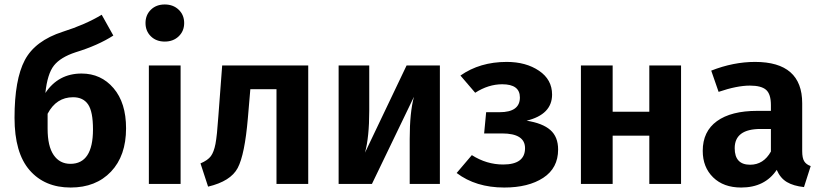

<svg xmlns="http://www.w3.org/2000/svg" viewBox="-20 -823 3681 859"><path d="M345 -494Q432 -494 488 -428.5Q544 -363 544 -249Q544 -126 476.5 -55Q409 16 296 16Q180 16 112.5 -61.5Q45 -139 45 -296Q45 -467 91 -554Q137 -641 261 -681Q362 -713 435 -757L487 -664Q419 -620 318 -589Q251 -567 221.5 -530Q192 -493 183 -407Q241 -494 345 -494ZM295 -90Q396 -90 396 -244Q396 -324 374 -356Q352 -388 307 -388Q232 -388 193 -314V-247Q193 -169 220 -129.5Q247 -90 295 -90Z M655 -779.5Q679 -803 717 -803Q755 -803 779.5 -779.5Q804 -756 804 -720Q804 -684 779.5 -660.5Q755 -637 717 -637Q679 -637 655 -660.5Q631 -684 631 -720Q631 -756 655 -779.5ZM788 -530V0H646V-530Z M974 -530H1359V0H1217V-424H1100L1089 -295Q1075 -131 1043.5 -71.5Q1012 -12 911 12L877 -92Q910 -106 923.5 -124.5Q937 -143 944 -179Q951 -215 957 -304Z M1948 -530V0H1813V-201Q1813 -320 1832 -390L1644 0H1495V-530H1632V-327Q1632 -210 1613 -140L1799 -530Z M2247 -546Q2333 -546 2391.5 -506.5Q2450 -467 2450 -400Q2450 -311 2336 -283Q2407 -272 2442 -241.5Q2477 -211 2477 -154Q2477 -71 2410.5 -27.5Q2344 16 2236 16Q2109 16 2023 -49L2091 -129Q2157 -87 2231 -87Q2329 -87 2329 -160Q2329 -226 2226 -226H2146L2155 -321H2215Q2306 -321 2306 -387Q2306 -446 2227 -446Q2165 -446 2106 -408L2040 -485Q2127 -546 2247 -546Z M2885 0V-216H2721V0H2579V-530H2721V-323H2885V-530H3027V0Z M3569 -147Q3569 -116 3578 -101.5Q3587 -87 3607 -80L3577 14Q3530 9 3500.5 -8.5Q3471 -26 3455 -63Q3402 16 3296 16Q3217 16 3170.5 -29.5Q3124 -75 3124 -148Q3124 -235 3187.5 -281Q3251 -327 3368 -327H3429V-353Q3429 -402 3407.5 -421Q3386 -440 3335 -440Q3277 -440 3195 -412L3162 -507Q3261 -546 3358 -546Q3569 -546 3569 -361ZM3336 -86Q3396 -86 3429 -145V-246H3383Q3267 -246 3267 -160Q3267 -86 3336 -86Z"/></svg>

Font: Fira Sans SemiBold
Style: Regular
Weight: 600
Designer: bBox Type GmbH & Carrois Corporate GbR & Edenspiekermann AG
Foundry: bBox Type GmbH & Carrois Corporate GbR & Edenspiekermann AG
Version: Version 4.301;PS 004.301;hotconv 1.0.88;makeotf.lib2.5.64775